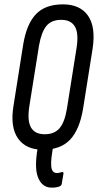

<svg xmlns="http://www.w3.org/2000/svg" viewBox="-20 -681 449 881"><path d="M217 180Q172 180 153.5 130.5Q135 81 158 -29Q159 -33 164 -35Q169 -37 172 -37L223 -34Q229 -34 227 -24Q212 51 215 82Q218 113 241 113Q247 113 252.5 111.5Q258 110 263 109Q268 107 270 109.5Q272 112 271 117L263 164Q261 171 254 174Q247 177 238 178.5Q229 180 217 180ZM176 6Q99 6 62.5 -46Q26 -98 42 -196L86 -474Q101 -569 144 -615Q187 -661 269 -661Q347 -661 383.5 -609.5Q420 -558 405 -458L361 -181Q345 -86 301.5 -40Q258 6 176 6ZM185 -65Q230 -65 253.5 -93Q277 -121 287 -182L331 -459Q342 -527 324 -558.5Q306 -590 261 -590Q216 -590 193 -562Q170 -534 159 -472L115 -196Q104 -128 122 -96.5Q140 -65 185 -65Z"/></svg>

Font: Sofia Sans Extra Condensed Medium
Style: Italic
Weight: 500
Italic angle: -9°
Version: Version 4.100